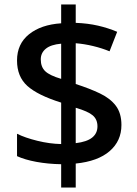

<svg xmlns="http://www.w3.org/2000/svg" viewBox="-20 -779 612 857"><path d="M253 -46Q194 -47 142.5 -56.5Q91 -66 56 -82V-182Q92 -164 147 -150.5Q202 -137 253 -136V-321Q148 -354 102 -395.5Q56 -437 56 -509Q56 -583 109.5 -626Q163 -669 253 -675V-759H318V-677Q372 -675 417.5 -664.5Q463 -654 503 -637L469 -550Q435 -564 395.5 -573.5Q356 -583 318 -586V-404Q380 -384 426 -362Q472 -340 497 -307Q522 -274 522 -221Q522 -150 469.5 -104.5Q417 -59 318 -49V58H253ZM253 -584Q207 -580 184.5 -561.5Q162 -543 162 -514Q162 -480 182 -461Q202 -442 253 -427ZM318 -140Q368 -146 391.5 -165Q415 -184 415 -215Q415 -246 394 -264Q373 -282 318 -298Z"/></svg>

Font: Noto Sans Thaana Medium
Style: Regular
Weight: 500
Designer: David Williams
Foundry: Google Inc.
Version: Version 3.001; ttfautohint (v1.8.4.7-5d5b)